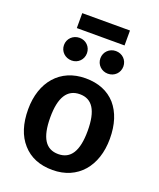

<svg xmlns="http://www.w3.org/2000/svg" viewBox="-162 -986 909 1100"><g transform="rotate(20 292.0 -436.5)"><path d="M437 -888H146V-797H437ZM181 -750C141 -750 110 -720 110 -681C110 -642 141 -612 181 -612C220 -612 250 -642 250 -681C250 -720 220 -750 181 -750ZM402 -750C363 -750 332 -720 332 -681C332 -642 363 -612 402 -612C442 -612 472 -642 472 -681C472 -720 442 -750 402 -750ZM293 -544C138 -544 43 -431 43 -265C43 -178 65 -109 109 -60C153 -10 214 15 292 15C446 15 541 -98 541 -265C541 -352 519 -420 476 -470C432 -519 371 -544 293 -544ZM293 -447C368 -447 406 -389 406 -265C406 -141 368 -82 292 -82C216 -82 178 -140 178 -265C178 -386 216 -447 293 -447Z"/></g></svg>

Font: Fira Sans Medium
Style: Regular
Weight: 500
Designer: Carrois Corporate & Edenspiekermann AG
Foundry: Carrois Corporate GbR & Edenspiekermann AG
Version: Version 4.203